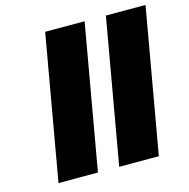

<svg xmlns="http://www.w3.org/2000/svg" viewBox="-108 -845 936 950"><g transform="rotate(-15 360.0 -370.0)"><path d="M408 -740 278 0H76L206 -740ZM720 -740 590 0H387L517 -740Z"/></g></svg>

Font: Poppins Black
Style: Italic
Weight: 900
Italic angle: -10°
Designer: Ninad Kale (Devanagari), Jonny Pinhorn (Latin)
Foundry: Indian Type Foundry
Version: Version 3.200;PS 1.000;hotconv 16.6.54;makeotf.lib2.5.65590